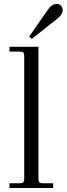

<svg xmlns="http://www.w3.org/2000/svg" viewBox="-20 -948 336 968"><path d="M173.8 -711.9V-45.9Q173.8 -33.7 178.7 -28.8Q183.6 -23.9 195.8 -23.9H248V0H27.8V-23.9H80.1Q92.3 -23.9 97.2 -28.8Q102.1 -33.7 102.1 -45.9V-666Q102.1 -678.2 97.2 -683.1Q92.3 -688 80.1 -688H27.8V-711.9ZM140.1 -752 127 -763.2 219.2 -896Q241.2 -928.2 265.1 -928.2Q279.8 -928.2 287.8 -919.2Q295.9 -910.2 295.9 -897Q295.9 -874 268.1 -853Z"/></svg>

Font: Flanker Steampunk
Style: Regular
Weight: 400
Designer: Alexey Kryukov, Leonardo Di Lena
Foundry: Alexey Kryukov, Leonardo Di Lena
Version: 1.210